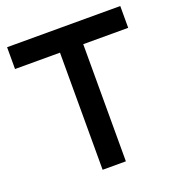

<svg xmlns="http://www.w3.org/2000/svg" viewBox="-130 -828 867 935"><g transform="rotate(-20 303.0 -360.0)"><path d="M363.5 0V-607H596.5V-720H10V-607H243V0Z"/></g></svg>

Font: Hauora
Style: Bold
Weight: 700
Designer: Wayne Shih
Foundry: WCYS
Version: Version 1.001;hotconv 1.0.109;makeotfexe 2.5.65596